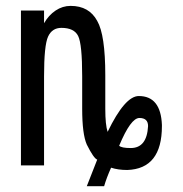

<svg xmlns="http://www.w3.org/2000/svg" viewBox="-20 -559 618 649"><path d="M382.8 -66.4Q390.6 -58.6 421.9 -58.6Q476.6 -58.6 480.5 -132.8Q480.5 -160.2 451.2 -160.2Q421.9 -160.2 382.8 -66.4ZM335.9 -191.4Q335.9 -136.7 343.8 -113.3Q402.3 -234.4 449.2 -234.4Q523.4 -234.4 527.3 -136.7Q527.3 -136.7 527.3 -132.8Q527.3 11.7 410.2 15.6Q378.9 15.6 355.5 7.8Q339.8 43 332 70.3H273.4L308.6 -19.5Q296.9 -23.4 273.4 -70.3Q257.8 -105.5 257.8 -191.4V-300.8Q257.8 -410.2 244.1 -437.5Q230.5 -464.8 187.5 -464.8Q156.2 -464.8 142.6 -435.5Q128.9 -406.2 128.9 -300.8V0H50.8V-523.4H128.9V-480.5Q144.5 -507.8 168 -523.4Q191.4 -539.1 218.8 -539.1Q281.2 -539.1 308.6 -488.3Q335.9 -441.4 335.9 -304.7Z"/></svg>

Font: 和音 by 宁静之雨，公众号njzyshare
Style: Regular
Weight: 400
Designer: Steve Matteson
Foundry: Ascender Corporation
Version: Version 6.00;June 8, 2018;FontCreator 11.0.0.2388 32-bit